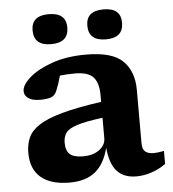

<svg xmlns="http://www.w3.org/2000/svg" viewBox="-52 -763 740 823"><g transform="rotate(-5 318.0 -351.5)"><path d="M502 10.5Q449 10.5 419.5 -21Q390 -52.5 383.5 -123Q365.5 -53 324.5 -20.5Q283.5 12 215 12Q134.5 12 91.8 -24Q49 -60 49 -130.5Q49 -166.5 61.8 -195.5Q74.5 -224.5 109.2 -247.2Q144 -270 209 -288Q274 -306 379 -321V-350.5Q379 -403 356.5 -427.5Q334 -452 278 -452Q258 -452 242 -451Q226 -450 213 -448.5Q204 -415.5 192.5 -387Q184 -365 167 -358.8Q150 -352.5 120 -352.5Q85.5 -352.5 68.8 -364.8Q52 -377 52 -395.5Q52 -421.5 86.8 -452.5Q121.5 -483.5 184.5 -506Q247.5 -528.5 332 -528.5Q445 -528.5 490.5 -483.2Q536 -438 536 -358.5V-130Q536 -103.5 548.2 -93Q560.5 -82.5 584.5 -82.5Q601.5 -82.5 629 -88V-32Q601.5 -12 568.5 -0.8Q535.5 10.5 502 10.5ZM208 -160Q208 -126 225 -110.5Q242 -95 282.5 -95Q324.5 -95 351.8 -114.8Q379 -134.5 379 -165V-252.5Q304.5 -243 268 -231Q231.5 -219 219.8 -202Q208 -185 208 -160ZM187.5 -586Q113 -586 113 -651.5Q113 -715 187.5 -715Q262.5 -715 262.5 -651.5Q262.5 -586 187.5 -586ZM423.5 -586Q348.5 -586 348.5 -651.5Q348.5 -715 423.5 -715Q498 -715 498 -651.5Q498 -586 423.5 -586Z"/></g></svg>

Font: Newsreader Caption SemiBold
Style: Regular
Weight: 600
Designer: Hugues Gentile
Foundry: Production Type
Version: Version 1.001